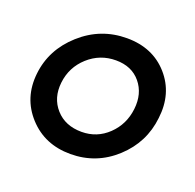

<svg xmlns="http://www.w3.org/2000/svg" viewBox="-62 -776 396 389"><g transform="rotate(20 136.0 -582.0)"><path d="M152.3 -711.9Q208 -711.9 241.2 -674.3Q274.4 -636.7 267.6 -582Q261.7 -527.3 220.7 -489.7Q179.7 -452.1 124 -452.1Q68.4 -452.1 33.7 -490.2Q-1 -528.3 4.9 -582Q10.7 -635.7 53.2 -673.8Q95.7 -711.9 152.3 -711.9ZM146.5 -662.1Q112.3 -662.1 86.9 -639.2Q61.5 -616.2 57.6 -582Q53.7 -547.9 74.2 -524.9Q94.7 -502 129.9 -502Q163.1 -502 187 -524.9Q210.9 -547.9 214.8 -582Q218.8 -616.2 199.7 -639.2Q180.7 -662.1 146.5 -662.1Z"/></g></svg>

Font: Puritan
Style: Italic
Weight: 400
Version: 2.0a